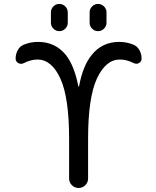

<svg xmlns="http://www.w3.org/2000/svg" viewBox="-20 -978 797 978"><path d="M428.7 -271.5V-68.4Q428.7 -48.8 414.6 -34.7Q400.4 -20.5 380.4 -20.5Q360.4 -20.5 346.2 -34.7Q332 -48.8 332 -68.4V-271.5Q332 -480.5 287.6 -577.6Q243.2 -674.8 170.9 -674.8Q137.7 -674.8 100.6 -656.2Q86.9 -649.4 73.2 -656.7Q59.6 -664.1 59.6 -679.7Q59.6 -703.1 70.8 -723.1Q82 -743.2 102.5 -751Q136.7 -764.6 173.8 -764.6Q260.7 -764.6 314.5 -699.2Q358.4 -644.5 378.9 -539.1Q378.9 -537.1 380.9 -537.1Q382.8 -537.1 382.8 -539.1Q402.3 -643.6 447.3 -698.2Q500 -764.6 587.9 -764.6Q624 -764.6 658.2 -751Q678.7 -743.2 689.9 -723.1Q701.2 -703.1 701.2 -679.7Q701.2 -664.1 687.5 -656.7Q673.8 -649.4 660.2 -657.2Q624 -674.8 590.8 -674.8Q518.6 -674.8 473.6 -577.6Q428.7 -480.5 428.7 -271.5ZM239.3 -862.3V-915Q239.3 -932.6 252 -945.3Q264.6 -958 282.2 -958Q299.8 -958 312.5 -945.3Q325.2 -932.6 325.2 -915V-862.3Q325.2 -844.7 312.5 -832Q299.8 -819.3 282.2 -819.3Q264.6 -819.3 252 -832Q239.3 -844.7 239.3 -862.3ZM436.5 -862.3V-915Q436.5 -932.6 449.2 -945.3Q461.9 -958 479.5 -958Q497.1 -958 509.8 -945.3Q522.5 -932.6 522.5 -915V-862.3Q522.5 -844.7 509.8 -832Q497.1 -819.3 479.5 -819.3Q461.9 -819.3 449.2 -832Q436.5 -844.7 436.5 -862.3Z"/></svg>

Font: Gen Jyuu GothicX Regular
Style: Regular
Weight: 400
Designer: [Source Han Sans]
Ryoko NISHIZUKA  (kana & ideographs); Paul D. Hunt (Latin, Greek & Cyrillic); Wenlong ZHANG  (bopomofo
Version: Version 1.002.20150607